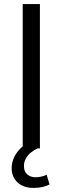

<svg xmlns="http://www.w3.org/2000/svg" viewBox="-20 -725 306 938"><path d="M91 0V-705H175V0ZM143 193Q95 193 66 166.5Q37 140 37 96Q37 56 63 20Q89 -16 133 -36L163 0Q148 7 132.5 19Q117 31 107 48Q97 65 97 86Q97 114 113.5 127.5Q130 141 154 141Q167 141 180.5 138Q194 135 208 129L222 176Q208 184 188 188.5Q168 193 143 193Z"/></svg>

Font: Nunito Sans 11pt
Style: Regular
Weight: 400
Version: Version 3.101;gftools[0.9.27]